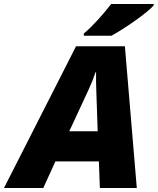

<svg xmlns="http://www.w3.org/2000/svg" viewBox="-79 -947 794 967"><path d="M343 -778V-767H482C544 -800 666 -884 695 -920V-927H481C444 -879 389 -816 343 -778ZM-59 0H139L200 -134H419L424 0H610L550 -714H304ZM270 -286 367 -495C381 -525 392 -553 402 -583H405C404 -555 405 -523 406 -491L413 -286Z"/></svg>

Font: Noto Sans Black
Style: Italic
Weight: 900
Italic angle: -12°
Designer: Monotype Design Team
Foundry: Monotype Imaging Inc.
Version: Version 2.013